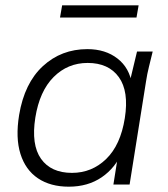

<svg xmlns="http://www.w3.org/2000/svg" viewBox="-20 -695 631 723"><path d="M239 8Q170 8 123 -23.5Q76 -55 57 -115.5Q38 -176 52 -262Q72 -382 141.5 -446Q211 -510 309 -510Q377 -510 422.5 -474.5Q468 -439 477 -377L466 -376L496 -501H555Q548 -472 541 -444Q534 -416 530 -389L468 0H407L427 -126H442Q415 -63 363 -27.5Q311 8 239 8ZM251 -44Q326 -44 380 -96.5Q434 -149 450 -250Q466 -351 427.5 -404.5Q389 -458 310 -458Q235 -458 182 -405Q129 -352 113 -252Q97 -150 134.5 -97Q172 -44 251 -44ZM206 -629 214 -675H502L494 -629Z"/></svg>

Font: Mulish ExtraLight Light
Style: Italic
Weight: 300
Italic angle: -9°
Version: Version 3.603